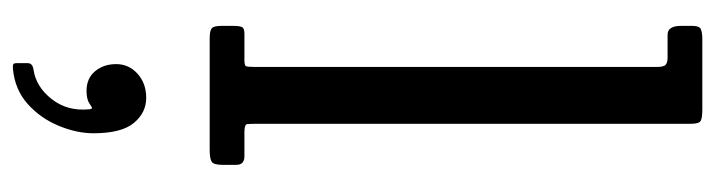

<svg xmlns="http://www.w3.org/2000/svg" viewBox="-434 -386 1132 304"><g transform="rotate(90 132.0 -234.0)"><path d="M71.5 -725H35Q21 -725 21 -746V-765Q21 -775.5 26.5 -777.8Q32 -780 41.5 -780H153.5Q166.5 -780 171.2 -777.5Q176 -775 176 -762V-77Q176 -64 176.5 -59.5Q177 -55 189 -55H227.5Q241 -55 241 -42V-20Q241 -6 235.8 -3Q230.5 0 217.5 0H40.5Q29.5 0 25.2 -3Q21 -6 21 -18V-38Q21 -47 22.8 -51Q24.5 -55 33.5 -55H75.5Q83.5 -55 84.8 -57.5Q86 -60 86 -72V-708Q86 -719 82.5 -722Q79 -725 71.5 -725ZM81.5 148Q81.5 128 96.8 114.2Q112 100.5 135 100.5Q158.5 100.5 174.8 120.2Q191 140 191 184Q191 210.5 179.2 239Q167.5 267.5 144.8 288Q122 308.5 89 311.5Q84.5 312 82.2 311.2Q80 310.5 80 305.5V288Q80 280.5 90 279Q117.5 275 137 250Q156.5 225 153 190.5Q152.5 185.5 150.2 186.5Q148 187.5 144.5 190Q137.5 195 124 195Q104 195 92.8 181.5Q81.5 168 81.5 148Z"/></g></svg>

Font: Besley* Narrow
Style: Regular
Weight: 400
Width: 4
Designer: Owen Earl
Foundry: indestructible type*
Version: Version 3.000; ttfautohint (v1.8.3)